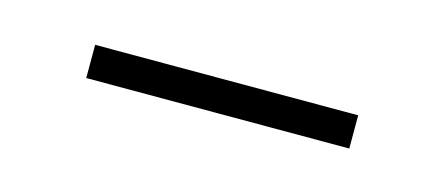

<svg xmlns="http://www.w3.org/2000/svg" viewBox="-23 -310 361 158"><g transform="rotate(15 158.0 -231.0)"><path d="M47.9 -216.8V-245.1H272V-216.8Z"/></g></svg>

Font: Dehuti
Style: Book
Weight: 400
Version: Version 1.2